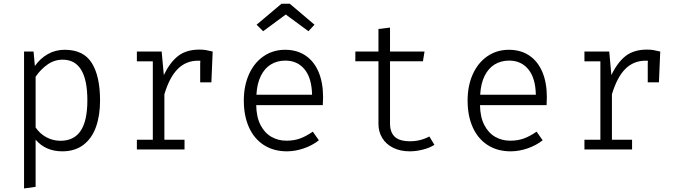

<svg xmlns="http://www.w3.org/2000/svg" viewBox="-20 -822 3732 1056"><path d="M530.3 -269.2Q530.3 -186.2 507.7 -123.3Q485.1 -60.5 438.5 -25.1Q391.8 10.3 322.6 10.3Q230.8 10.3 175.9 -53.8V205.6L112.3 214.4V-538.5H164.6L171.8 -459Q201.5 -501 243.3 -524.6Q285.1 -548.2 335.9 -548.2Q439.5 -548.2 484.9 -475.4Q530.3 -402.6 530.3 -269.2ZM175.9 -400V-121Q198.5 -87.2 234.6 -67.4Q270.8 -47.7 312.3 -47.7Q387.2 -47.7 423.8 -102.8Q460.5 -157.9 460.5 -270.3Q460.5 -493.8 324.6 -493.8Q279 -493.8 241 -466.9Q203.1 -440 175.9 -400Z M1149.7 -538.5 1142.6 -369.2H1081V-474.4L1082.1 -487.7Q1077.9 -488.2 1069.2 -488.2Q1003.6 -488.2 958.2 -443.3Q912.8 -398.5 884.1 -303.6V-53.3H994.9V0H732.8V-53.3H820.5V-484.6H732.8V-538.5H869.2L881 -409.2Q914.9 -479.5 960 -514.4Q1005.1 -549.2 1076.9 -549.2Q1095.9 -549.2 1111.5 -546.7Q1127.2 -544.1 1149.7 -538.5Z M1389.2 -243.6Q1390.3 -178.5 1412.8 -134.6Q1435.4 -90.8 1472.6 -69.5Q1509.7 -48.2 1555.4 -48.2Q1596.4 -48.2 1629.5 -60Q1662.6 -71.8 1700.5 -97.9L1733.8 -50.3Q1696.9 -21.5 1650 -5.6Q1603.1 10.3 1557.9 10.3Q1484.6 10.3 1431 -24.4Q1377.4 -59 1349.2 -122.1Q1321 -185.1 1321 -268.7Q1321 -350.3 1349.5 -413.6Q1377.9 -476.9 1429.7 -512.6Q1481.5 -548.2 1548.2 -548.2Q1612.8 -548.2 1660 -516.7Q1707.2 -485.1 1732.1 -426.4Q1756.9 -367.7 1756.9 -287.7Q1756.9 -275.9 1755.4 -243.6ZM1390.3 -301H1696.4Q1694.4 -393.3 1654.9 -441Q1615.4 -488.7 1549.7 -488.7Q1505.1 -488.7 1470.5 -467.9Q1435.9 -447.2 1414.9 -405.1Q1393.8 -363.1 1390.3 -301ZM1551.8 -742.1 1427.2 -650.3 1391.3 -686.2 1528.2 -801.5H1573.8L1709.7 -686.2L1676.4 -650.3Z M2369.2 -25.6Q2343.6 -8.7 2305.9 0.8Q2268.2 10.3 2234.4 10.3Q2181.5 10.3 2142.3 -9.2Q2103.1 -28.7 2082.3 -63.1Q2061.5 -97.4 2061.5 -141V-485.1H1934.4V-538.5H2061.5V-662.6L2125.1 -670.3V-538.5H2314.9L2306.2 -485.1H2125.1V-142.6Q2125.1 -94.4 2151.3 -69.7Q2177.4 -45.1 2235.9 -45.1Q2291.8 -45.1 2341.5 -71.3Z M2620 -243.6Q2621 -178.5 2643.6 -134.6Q2666.2 -90.8 2703.3 -69.5Q2740.5 -48.2 2786.2 -48.2Q2827.2 -48.2 2860.3 -60Q2893.3 -71.8 2931.3 -97.9L2964.6 -50.3Q2927.7 -21.5 2880.8 -5.6Q2833.8 10.3 2788.7 10.3Q2715.4 10.3 2661.8 -24.4Q2608.2 -59 2580 -122.1Q2551.8 -185.1 2551.8 -268.7Q2551.8 -350.3 2580.3 -413.6Q2608.7 -476.9 2660.5 -512.6Q2712.3 -548.2 2779 -548.2Q2843.6 -548.2 2890.8 -516.7Q2937.9 -485.1 2962.8 -426.4Q2987.7 -367.7 2987.7 -287.7Q2987.7 -275.9 2986.2 -243.6ZM2621 -301H2927.2Q2925.1 -393.3 2885.6 -441Q2846.2 -488.7 2780.5 -488.7Q2735.9 -488.7 2701.3 -467.9Q2666.7 -447.2 2645.6 -405.1Q2624.6 -363.1 2621 -301Z M3611.3 -538.5 3604.1 -369.2H3542.6V-474.4L3543.6 -487.7Q3539.5 -488.2 3530.8 -488.2Q3465.1 -488.2 3419.7 -443.3Q3374.4 -398.5 3345.6 -303.6V-53.3H3456.4V0H3194.4V-53.3H3282.1V-484.6H3194.4V-538.5H3330.8L3342.6 -409.2Q3376.4 -479.5 3421.5 -514.4Q3466.7 -549.2 3538.5 -549.2Q3557.4 -549.2 3573.1 -546.7Q3588.7 -544.1 3611.3 -538.5Z"/></svg>

Font: Fira Code Fixed Light
Style: Regular
Weight: 300
Monospace: yes
Designer: Carrois Corporate, Edenspiekermann AG, Nikita Prokopov
Foundry: Carrois Corporate, Edenspiekermann AG, Nikita Prokopov
Version: Version 5.002